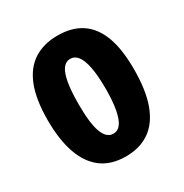

<svg xmlns="http://www.w3.org/2000/svg" viewBox="-135 -648 734 768"><g transform="rotate(-30 232.0 -264.0)"><path d="M231 14Q163 14 119 -19Q75 -52 53 -115Q31 -178 31 -268Q31 -362 54.5 -422.5Q78 -483 123.5 -512.5Q169 -542 234 -542Q300 -542 344 -512.5Q388 -483 410 -424Q432 -365 432 -273Q432 -175 408.5 -111.5Q385 -48 340 -17Q295 14 231 14ZM232 -90Q253 -90 266.5 -108Q280 -126 287.5 -164.5Q295 -203 295 -261Q295 -321 287.5 -360Q280 -399 266 -417.5Q252 -436 231 -436Q211 -436 197.5 -418Q184 -400 177 -361.5Q170 -323 170 -261Q170 -173 185.5 -131.5Q201 -90 232 -90Z"/></g></svg>

Font: Bricolage Grotesque Condensed
Style: Bold
Weight: 700
Width: 3
Designer: Mathieu Triay
Foundry: Atelier Triay
Version: Version 1.001;gftools[0.9.33.dev8+g029e19f]